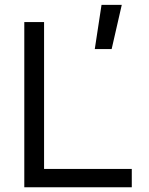

<svg xmlns="http://www.w3.org/2000/svg" viewBox="-20 -786 626 806"><path d="M82 0V-693.4H165V-76.7H533.2V0ZM377.9 -580.1 406.2 -765.6H491.2L448.7 -580.1Z"/></svg>

Font: Cascadia Code PL SemiLight
Style: Regular
Weight: 350
Monospace: yes
Designer: Aaron Bell
Foundry: Saja Typeworks
Version: Version 2404.023; ttfautohint (v1.8.4)